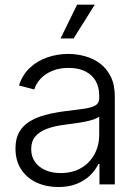

<svg xmlns="http://www.w3.org/2000/svg" viewBox="-20 -773 581 805"><path d="M224.1 11.2Q174.8 11.2 134 -7.3Q93.3 -25.9 69.1 -62.3Q44.9 -98.6 44.9 -150.9Q44.9 -191.4 60.3 -218.8Q75.7 -246.1 103.8 -263.4Q131.8 -280.8 170.2 -291Q208.5 -301.3 254.9 -307.1Q300.8 -313 332 -317.1Q363.3 -321.3 379.6 -330.8Q396 -340.3 396 -360.4V-372.1Q396 -408.2 380.9 -434.1Q365.7 -460 337.2 -474.1Q308.6 -488.3 267.6 -488.3Q228.5 -488.3 199 -475.8Q169.4 -463.4 150.4 -443.1Q131.3 -422.9 123.5 -397.9L59.6 -414.6Q74.2 -460 105.5 -489Q136.7 -518.1 178.7 -532.5Q220.7 -546.9 266.6 -546.9Q300.8 -546.9 335.4 -537.6Q370.1 -528.3 398.4 -507.6Q426.8 -486.8 444.1 -452.4Q461.4 -418 461.4 -367.7V0H397V-85.9H392.6Q381.3 -61 358.9 -38.8Q336.4 -16.6 303 -2.7Q269.5 11.2 224.1 11.2ZM233.9 -47.4Q284.2 -47.4 320.6 -68.8Q356.9 -90.3 376.5 -127Q396 -163.6 396 -207.5V-284.2Q389.2 -277.8 373.3 -272.5Q357.4 -267.1 336.7 -262.9Q315.9 -258.8 294.4 -255.9Q272.9 -252.9 254.4 -250.5Q209.5 -245.1 177.2 -233.2Q145 -221.2 127.9 -200.7Q110.8 -180.2 110.8 -147.9Q110.8 -116.2 127 -93.8Q143.1 -71.3 170.9 -59.3Q198.7 -47.4 233.9 -47.4ZM233.9 -611.8 303.2 -753.4H377.4L288.6 -611.8Z"/></svg>

Font: Inter 18pt Light
Style: Regular
Weight: 300
Designer: Rasmus Andersson
Foundry: rsms
Version: Version 4.001;git-66647c0bb